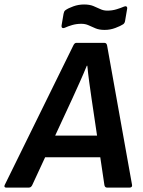

<svg xmlns="http://www.w3.org/2000/svg" viewBox="-50 -849 645 869"><path d="M-22.4 0Q-27.7 0 -29.4 -3.2Q-31 -6.4 -28.7 -11.7L281.9 -643.3Q287.5 -655 295.2 -655H422.7Q432.4 -655 434.7 -643.3L547.6 -12.4Q548.9 -6.7 545.9 -3.3Q542.9 0 537.2 0H434.2Q424.5 0 422.5 -11.7L364.4 -402.8Q359.1 -438.8 354 -476.6Q348.8 -514.4 345.2 -551.4H342.9Q327.6 -514.1 311.1 -477.4Q294.6 -440.7 277.3 -402.7L96.1 -11.7Q93.7 -6.7 90.1 -3.3Q86.4 0 80.7 0ZM135.8 -137.3 173.6 -235.2H412.7L421.3 -137.3ZM423.7 -713.6Q399 -713.6 382.2 -720.8Q365.3 -728 350.6 -734.7Q336 -741.3 318 -741.3Q296.7 -741.3 277 -735.7Q257.3 -730 242.3 -723Q235.6 -720.3 231.6 -723.3Q227.6 -726.3 228.6 -733.3L237.6 -786.3Q238.6 -791.9 240.4 -795.9Q242.3 -800 246.3 -803Q258.7 -812 282 -820.3Q305.3 -828.7 330.3 -828.7Q355 -828.7 371.8 -822Q388.7 -815.3 403.4 -808.1Q418 -800.9 436 -800.9Q457.7 -800.9 477.3 -806.9Q497 -812.9 511.7 -819.3Q518.8 -822.3 522.8 -819.2Q526.8 -816 525.4 -809L516.4 -756Q515.1 -744.7 507.7 -739.3Q495.7 -731.3 472.2 -722.5Q448.7 -713.6 423.7 -713.6Z"/></svg>

Font: Sofia Sans Hairline
Style: Italic
Weight: 1
Italic angle: -9°
Designer: Botio Nikoltchev, Ani Petrova
Foundry: lettersoup
Version: Version 4.102